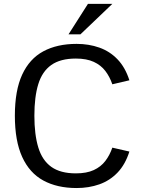

<svg xmlns="http://www.w3.org/2000/svg" viewBox="-20 -952 724 984"><path d="M372.6 11.7Q272.9 11.7 202.1 -26.9Q131.3 -65.4 93.8 -147.5Q56.2 -229.5 56.2 -358.9Q56.2 -488.8 93.8 -569.8Q131.3 -650.9 202.1 -689Q272.9 -727.1 372.6 -727.1Q435.5 -727.1 489.3 -708Q543 -689 582.5 -647.7Q622.1 -606.4 643.1 -540.5L555.7 -520Q542.5 -558.6 519.8 -588.4Q497.1 -618.2 460.4 -635Q423.8 -651.9 368.7 -651.9Q289.6 -651.9 242.9 -618.9Q196.3 -585.9 176.3 -521Q156.2 -456.1 156.2 -358.9Q156.2 -262.2 176.3 -196.3Q196.3 -130.4 242.9 -96.9Q289.6 -63.5 368.7 -63.5Q423.8 -63.5 460.4 -80.3Q497.1 -97.2 519.8 -127Q542.5 -156.7 555.7 -195.3L643.1 -175.3Q622.1 -108.9 582.5 -67.6Q543 -26.4 489.3 -7.3Q435.5 11.7 372.6 11.7ZM392.1 -775.9H331.1L430.7 -932.1H555.7Z"/></svg>

Font: Pontano Sans Medium
Style: Regular
Weight: 500
Designer: Vernon Adams
Foundry: Vernon Adams
Version: Version 2.001